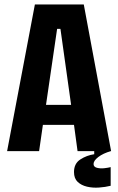

<svg xmlns="http://www.w3.org/2000/svg" viewBox="-20 -680 532 864"><path d="M12 0 137 -660H357L480 0H329L313 -118H173L156 0ZM237 -550 187 -208H300L252 -550ZM478 156Q454 162 425.5 164Q397 166 371.5 160Q346 154 329.5 138.5Q313 123 313 94Q313 56 341.5 37.5Q370 19 404 14V-6H479V0Q444 10 422.5 26.5Q401 43 401 58Q401 71 416 75Q431 79 449 77Q467 75 478 72Z"/></svg>

Font: Bricolage Grotesque 10pt Condensed Bricolage Grotesque 10pt Condensed Regular
Style: Bold
Weight: 700
Width: 3
Designer: Mathieu Triay
Foundry: Atelier Triay
Version: Version 1.000; ttfautohint (v1.8.4.7-5d5b);gftools[0.9.32]